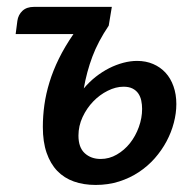

<svg xmlns="http://www.w3.org/2000/svg" viewBox="-20 -530 566 558"><path d="M30.5 -469.5Q33 -487 45.2 -498.5Q57.5 -510 78.5 -510H305L296 -455.5Q265 -409.5 248.5 -365.5Q232 -321.5 223.5 -273Q239.5 -292 258.2 -306.8Q277 -321.5 297.2 -331.8Q317.5 -342 338.2 -347.5Q359 -353 378.5 -353Q404 -353 425 -344Q446 -335 461 -318.8Q476 -302.5 484.2 -279.2Q492.5 -256 492.5 -227.5Q492.5 -201 485.2 -173.2Q478 -145.5 464 -119.2Q450 -93 429.8 -70Q409.5 -47 383.5 -29.8Q357.5 -12.5 326 -2.5Q294.5 7.5 258 7.5Q223 7.5 194.8 -2.5Q166.5 -12.5 146.5 -33.2Q126.5 -54 115.5 -85.8Q104.5 -117.5 104.5 -161Q104.5 -193 109 -225.2Q113.5 -257.5 123.8 -291Q134 -324.5 151 -359.2Q168 -394 193.5 -431H25.5ZM272.5 -68Q297.5 -68 319.5 -80.8Q341.5 -93.5 357.8 -114Q374 -134.5 383.5 -160.8Q393 -187 393 -213.5Q393 -226 390.5 -237.8Q388 -249.5 381.8 -258.5Q375.5 -267.5 365 -272.8Q354.5 -278 339 -278Q316.5 -278 293 -266.2Q269.5 -254.5 250.8 -235Q232 -215.5 220 -189.8Q208 -164 208 -136Q208 -101.5 226.2 -84.8Q244.5 -68 272.5 -68Z"/></svg>

Font: Lato Semibold
Style: Italic
Weight: 600
Italic angle: -7°
Designer: Lukasz Dziedzic
Foundry: tyPoland Lukasz Dziedzic
Version: Version 2.006; 2014-01-15